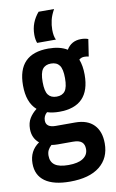

<svg xmlns="http://www.w3.org/2000/svg" viewBox="-106 -823 665 1098"><g transform="rotate(-10 227.0 -274.0)"><path d="M218 -184Q179 -184 148 -194Q127 -176 127 -149Q127 -108 184 -108H296Q367 -108 404.5 -69.5Q442 -31 442 39Q442 124 382 172Q322 220 209 220Q114 220 64.5 184.5Q15 149 15 81Q15 8 73 -32Q35 -63 35 -116Q35 -152 50.5 -177.5Q66 -203 92 -223Q39 -269 39 -368Q39 -551 218 -551Q285 -551 327 -525Q355 -572 412 -572Q435 -572 453 -565L438 -466Q426 -469 412 -469Q395 -469 382 -458Q397 -420 397 -368Q397 -184 218 -184ZM218 -272Q251 -272 267 -293.5Q283 -315 283 -368Q283 -421 267 -442.5Q251 -464 218 -464Q185 -464 169 -442.5Q153 -421 153 -368Q153 -315 169 -293.5Q185 -272 218 -272ZM113 53Q113 89 138 107Q163 125 217 125Q273 125 302 105.5Q331 86 331 52Q331 25 315.5 11.5Q300 -2 264 -2H177Q157 -2 140 -5Q127 7 120 20.5Q113 34 113 53ZM270 -594H161Q158 -601 155.5 -613.5Q153 -626 153 -642Q153 -679 165 -710Q177 -741 200 -768H290Q272 -736 265.5 -708Q259 -680 259 -653Q259 -615 270 -594Z"/></g></svg>

Font: Georama Semi Condensed SemiBold
Style: Regular
Weight: 600
Width: 4
Designer: Jean-Baptiste Levee
Foundry: Production Type
Version: Version 1.000